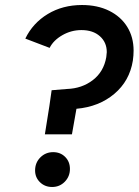

<svg xmlns="http://www.w3.org/2000/svg" viewBox="-20 -732 553 766"><path d="M120 -52Q120 -83 141 -104Q162 -125 192 -125Q221 -125 240 -106Q259 -87 259 -58Q259 -28 238.5 -7Q218 14 188 14Q159 14 139.5 -5Q120 -24 120 -52ZM307 -712Q369 -712 415.5 -689Q462 -666 487.5 -625Q513 -584 513 -530Q513 -511 510 -490Q497 -409 436 -357.5Q375 -306 285 -298L267 -196H159L177 -309L186 -372L247 -377Q307 -379 350.5 -412.5Q394 -446 404 -504Q406 -518 406 -524Q406 -563 378.5 -587.5Q351 -612 305 -612Q264 -612 228.5 -591.5Q193 -571 178 -541L81 -578Q111 -640 170.5 -676Q230 -712 307 -712Z"/></svg>

Font: Oak Sans Semibold
Style: Italic
Weight: 600
Italic angle: -9.49998°
Foundry: Erik Kennedy, Walven
Version: Version 1.000